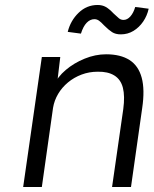

<svg xmlns="http://www.w3.org/2000/svg" viewBox="-20 -751 617 771"><path d="M73 0 148 -522H222L209 -413L196 -408Q211 -442 244 -470Q277 -498 320 -515.5Q363 -533 406 -533Q464 -533 500 -510Q536 -487 549 -439Q562 -391 551 -317L506 0H430L475 -313Q482 -365 473.5 -398.5Q465 -432 439 -448Q413 -464 372 -463Q338 -463 307.5 -451.5Q277 -440 253 -420Q229 -400 213.5 -374Q198 -348 193 -318L148 0H111Q104 0 95 0Q86 0 73 0ZM465 -613Q444 -613 430 -622Q416 -631 398 -649Q386 -662 377.5 -668Q369 -674 359 -674Q342 -674 328 -659.5Q314 -645 305 -616L252 -623Q263 -668 295.5 -699.5Q328 -731 372 -731Q391 -731 405 -723Q419 -715 436 -697Q449 -685 457 -678Q465 -671 476 -671Q491 -671 503.5 -685Q516 -699 523 -723L577 -716Q571 -688 555 -664.5Q539 -641 516 -627Q493 -613 465 -613Z"/></svg>

Font: Lexend Light
Style: Italic
Weight: 300
Italic angle: -8.13011°
Designer: Bonnie Shaver-Troup, Thomas Jockin
Foundry: Lexend
Version: Version 1.007